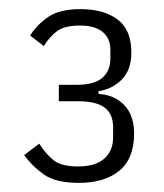

<svg xmlns="http://www.w3.org/2000/svg" viewBox="-20 -724 360 421"><path d="M109 -538H147Q187 -538 204.5 -553.5Q222 -569 222 -595V-615Q222 -640 205 -654Q188 -668 156 -668Q122 -668 105.5 -656Q89 -644 76 -623L46 -646Q61 -670 86 -687Q111 -704 157 -704Q207 -704 237.5 -681.5Q268 -659 268 -609Q268 -571 247.5 -550Q227 -529 196 -524V-518Q231 -516 252.5 -493.5Q274 -471 274 -431Q274 -376 241.5 -349.5Q209 -323 153 -323Q102 -323 76 -341.5Q50 -360 33 -384L66 -409Q80 -387 97 -373Q114 -359 151 -359Q189 -359 208.5 -376Q228 -393 228 -423V-445Q228 -474 209.5 -488Q191 -502 151 -502H109Z"/></svg>

Font: IBM Plex Sans Condensed Light
Style: Regular
Weight: 300
Width: 3
Designer: Mike Abbink, Paul van der Laan, Pieter van Rosmalen
Foundry: Bold Monday
Version: Version 3.201